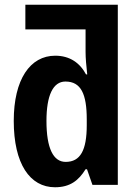

<svg xmlns="http://www.w3.org/2000/svg" viewBox="-20 -780 580 810"><path d="M212 10C276 10 312 -19 341 -66H347L370 0H477V-760H87V-656H341V-562C341 -533 344 -504 348 -466H343C317 -515 274 -545 213 -545C107 -545 38 -445 38 -270C38 -89 106 10 212 10ZM257 -97C205 -97 176 -154 176 -270C176 -378 204 -436 256 -436C322 -436 346 -383 346 -276V-252C346 -146 319 -97 257 -97Z"/></svg>

Font: Noto Sans Display SemiCondensed
Style: Bold
Weight: 700
Width: 4
Designer: Monotype Design Team
Foundry: Monotype Imaging Inc.
Version: Version 1.900